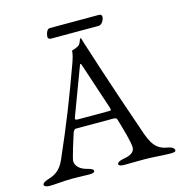

<svg xmlns="http://www.w3.org/2000/svg" viewBox="-116 -879 927 985"><g transform="rotate(-15 347.5 -386.0)"><path d="M237 -777C218 -777 213 -744 213 -735C213 -729 220 -723 227 -723H482C498 -723 513 -745 513 -765C513 -771 506 -777 500 -777ZM333 -542C337 -553 339 -559 341 -559C344 -559 346 -553 350 -541L429 -302C430 -298 431 -294 431 -292C431 -287 427 -287 417 -287H262C249 -287 241 -287 241 -294C241 -296 242 -299 243 -302ZM668 5C685 5 697 3 697 -5C697 -14 687 -24 664 -28C624 -35 591 -48 563 -128C530 -223 449 -459 385 -662C382 -671 380 -686 375 -686C370 -686 368 -660 354 -651C342 -643 330 -640 318 -636C316 -635 319 -620 304 -578C237 -393 192 -279 117 -108C95 -58 65 -41 31 -31C9 -24 -2 -17 -2 -8C-2 0 10 5 27 5C60 5 103 -1 147 -1C184 -1 220 1 238 1C255 1 267 -2 267 -10C267 -19 257 -24 234 -30C202 -38 176 -58 176 -87C176 -100 207 -200 216 -226C221 -240 227 -244 233 -244H424C442 -244 448 -243 451 -233C466 -183 489 -105 489 -76C489 -54 472 -38 428 -31C410 -28 395 -21 395 -12C395 -4 407 0 424 0C448 0 490 -1 529 -1C574 -1 640 5 668 5Z"/></g></svg>

Font: EB Garamond 12
Style: Regular
Weight: 400
Version: Version 0.016+